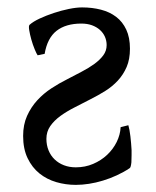

<svg xmlns="http://www.w3.org/2000/svg" viewBox="-20 -489 426 523"><path d="M43 -118.7Q43 -149.4 53.7 -173.3Q64.5 -197.3 81.5 -215.8Q98.6 -234.4 119.9 -248.3Q141.1 -262.2 162.6 -272.9Q183.1 -283.7 202.4 -293.7Q221.7 -303.7 236.8 -314.7Q252 -325.7 261.2 -338.1Q270.5 -350.6 270.5 -366.2Q270.5 -377.9 265.9 -388.7Q261.2 -399.4 252.2 -407.5Q243.2 -415.5 230.5 -420.2Q217.8 -424.8 201.7 -424.8Q159.2 -424.8 134 -405Q108.9 -385.3 101.6 -342.3L82.5 -338.4Q79.6 -342.3 74.5 -354.7Q69.3 -367.2 65.4 -381.1Q61.5 -395 59.6 -406.7Q57.6 -418.5 60.5 -421.4Q70.3 -430.2 88.1 -438.5Q106 -446.8 126.5 -453.6Q147 -460.4 167.5 -464.6Q188 -468.8 203.6 -468.8Q231.4 -468.8 255.1 -462.6Q278.8 -456.5 296.4 -443.1Q314 -429.7 324 -408.2Q334 -386.7 334 -356.4Q334 -327.6 325 -306.6Q315.9 -285.6 301 -269.5Q286.1 -253.4 267.1 -241.5Q248 -229.5 227.5 -219.2Q205.1 -207.5 183.3 -196.5Q161.6 -185.5 144.5 -173.1Q127.4 -160.6 116.9 -145.5Q106.4 -130.4 106.4 -110.8Q106.4 -93.8 112.3 -79.3Q118.2 -64.9 128.9 -54.7Q139.6 -44.4 154.3 -38.8Q168.9 -33.2 186.5 -33.2Q211.9 -33.2 233.6 -42.5Q255.4 -51.8 271.7 -67.1Q288.1 -82.5 297.9 -102.3Q307.6 -122.1 308.6 -142.6L329.6 -147.9Q333 -136.7 335.2 -117.7Q337.4 -98.6 338.4 -80.1V-66.4Q338.4 -55.7 337.9 -46.9Q336.4 -32.2 333 -30.8Q316.9 -20 298.3 -11.5Q279.8 -2.9 260.5 2.9Q241.2 8.8 222.4 11.7Q203.6 14.6 186.5 14.6Q159.2 14.6 133.3 7.1Q107.4 -0.5 87.4 -16.6Q67.4 -32.7 55.2 -58.1Q43 -83.5 43 -118.7Z"/></svg>

Font: Akkhara
Style: Regular
Weight: 400
Designer: J. Victor Gaultney
Version: Version 1.00 June 13, 2006, initial release